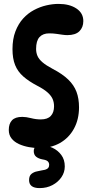

<svg xmlns="http://www.w3.org/2000/svg" viewBox="-20 -756 472 984"><path d="M181 3Q156 3 128.5 -2Q101 -7 77.5 -17.5Q54 -28 39.5 -46Q25 -64 25 -90Q25 -122 41.5 -139.5Q58 -157 94 -157Q114 -157 139 -150.5Q164 -144 189 -144Q224 -144 240.5 -162Q257 -180 257 -211Q257 -232 249.5 -249Q242 -266 223.5 -282.5Q205 -299 172 -316Q128 -339 99.5 -364Q71 -389 57.5 -422.5Q44 -456 44 -504Q44 -556 59 -595Q74 -634 98.5 -661Q123 -688 154 -704.5Q185 -721 217.5 -728.5Q250 -736 280 -736Q336 -736 371.5 -712.5Q407 -689 407 -648Q407 -616 387 -596Q367 -576 325 -576Q314 -576 300 -578Q286 -580 269 -582.5Q252 -585 232 -585Q200 -585 182.5 -566Q165 -547 165 -505Q165 -486 172 -469.5Q179 -453 197.5 -437Q216 -421 250 -403Q300 -377 329.5 -348.5Q359 -320 372 -285.5Q385 -251 385 -206Q385 -144 359 -96.5Q333 -49 287 -23Q241 3 181 3ZM183 208Q129 208 129 167Q129 145 141.5 135Q154 125 171 122Q181 120 192.5 117.5Q204 115 211 114Q221 111 226.5 105Q232 99 232 89Q232 78 225 71Q218 64 198 61Q177 57 165 47Q153 37 153 18Q153 1 165 -5Q177 -11 194 -11Q222 -11 249 1.5Q276 14 294 38Q312 62 312 97Q312 127 295 152Q278 177 249 192.5Q220 208 183 208Z"/></svg>

Font: DynaPuff Condensed
Style: Regular
Weight: 400
Width: 3
Designer: Toshi Omagari, Jennifer Daniel
Foundry: Google Fonts
Version: Version 2.000